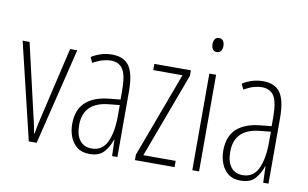

<svg xmlns="http://www.w3.org/2000/svg" viewBox="-76 -876 1663 1035"><g transform="rotate(10 756.0 -358.5)"><path d="M132 0 5 -529H43L127 -165Q134 -137 140.5 -108Q147 -79 152 -47H155Q165 -104 179 -161L265 -529H304L175 0Z M493 -539Q559 -539 588 -497Q617 -455 617 -359V0H588L585 -89H583Q571 -51 545 -20.5Q519 10 465 10Q423 10 397 -10.5Q371 -31 358.5 -63.5Q346 -96 346 -133Q346 -212 391 -253Q436 -294 519 -302L580 -308V-356Q580 -440 559 -473Q538 -506 491 -506Q472 -506 447.5 -499Q423 -492 395 -476L381 -506Q435 -539 493 -539ZM521 -272Q384 -258 384 -134Q384 -79 407 -50Q430 -21 471 -21Q530 -21 555.5 -75.5Q581 -130 581 -218V-278Z M930 0H713V-30L886 -495H726V-529H926V-499L753 -34H930Z M1046 -727Q1062 -727 1069 -715.5Q1076 -704 1076 -689Q1076 -671 1068 -660.5Q1060 -650 1045 -650Q1031 -650 1023.5 -661Q1016 -672 1016 -688Q1016 -704 1023 -715.5Q1030 -727 1046 -727ZM1064 -529V0H1027V-529Z M1320 -539Q1386 -539 1415 -497Q1444 -455 1444 -359V0H1415L1412 -89H1410Q1398 -51 1372 -20.5Q1346 10 1292 10Q1250 10 1224 -10.5Q1198 -31 1185.5 -63.5Q1173 -96 1173 -133Q1173 -212 1218 -253Q1263 -294 1346 -302L1407 -308V-356Q1407 -440 1386 -473Q1365 -506 1318 -506Q1299 -506 1274.5 -499Q1250 -492 1222 -476L1208 -506Q1262 -539 1320 -539ZM1348 -272Q1211 -258 1211 -134Q1211 -79 1234 -50Q1257 -21 1298 -21Q1357 -21 1382.5 -75.5Q1408 -130 1408 -218V-278Z"/></g></svg>

Font: Noto Sans Malayalam ExtraCondensed ExtraLight
Style: Regular
Weight: 200
Width: 2
Designer: Jelle Bosma - Monotype Design Team
Foundry: Monotype Imaging Inc.
Version: Version 2.104; ttfautohint (v1.8.4.7-5d5b)